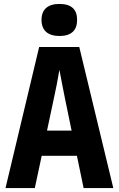

<svg xmlns="http://www.w3.org/2000/svg" viewBox="-20 -956 603 976"><path d="M282 -773C344 -773 372 -803 372 -855C372 -908 343 -936 282 -936C223 -936 191 -908 191 -855C191 -800 225 -773 282 -773ZM8 0H157L192 -164H371L405 0H556L383 -717H179ZM253 -452C263 -497 275 -557 282 -601C290 -557 302 -497 311 -452L344 -292H219Z"/></svg>

Font: Noto Sans Mono SemiCondensed ExtraBold
Style: Regular
Weight: 800
Width: 4
Designer: Monotype Design Team
Foundry: Monotype Imaging Inc.
Version: Version 2.014